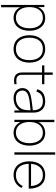

<svg xmlns="http://www.w3.org/2000/svg" viewBox="1254 -2060 1056 3605"><g transform="rotate(90 1782.5 -258.0)"><path d="M321.9 -578.1C221.9 -578.1 152.1 -528.1 113.5 -447.9V-562.5H72.9V250H116.7V-110.4C155.2 -33.3 221.9 15.6 313.5 15.6C472.9 15.6 558.3 -113.5 558.3 -282.3C558.3 -447.9 472.9 -578.1 321.9 -578.1ZM313.5 -28.1C181.2 -28.1 113.5 -137.5 113.5 -282.3C113.5 -429.2 182.3 -534.4 313.5 -534.4C447.9 -534.4 511.5 -426 511.5 -282.3C511.5 -137.5 443.8 -28.1 313.5 -28.1Z M899 15.6C1064.6 15.6 1156.2 -104.2 1156.2 -282.3C1156.2 -456.3 1066.7 -578.1 899 -578.1C735.4 -578.1 641.7 -459.4 641.7 -282.3C641.7 -107.3 732.3 15.6 899 15.6ZM1109.4 -282.3C1109.4 -131.2 1040.6 -28.1 899 -28.1C760.4 -28.1 688.5 -129.2 688.5 -282.3C688.5 -430.2 756.2 -534.4 899 -534.4C1039.6 -534.4 1109.4 -435.4 1109.4 -282.3Z M1384.4 -518.8H1561.5V-562.5H1384.4V-718.8H1340.6V-562.5H1208.3V-518.8H1340.6V-186.5C1340.6 -137.5 1339.6 -102.1 1356.2 -65.6C1376 -22.9 1413.5 -1 1462.5 5.2C1495.8 9.4 1528.1 7.3 1561.5 0V-41.7C1533.3 -35.4 1499 -34.4 1467.7 -37.5C1435.4 -40.6 1407.3 -57.3 1395.8 -85.4C1381.2 -111.5 1384.4 -137.5 1384.4 -186.5Z M2094.8 0V-352.1C2094.8 -381.2 2092.7 -407.3 2085.4 -434.4C2060.4 -525 1991.7 -578.1 1887.5 -578.1C1767.7 -578.1 1679.2 -531.2 1656.3 -428.1L1702.1 -413.5C1725 -502.1 1791.7 -534.4 1884.4 -534.4C1994.8 -534.4 2051 -466.7 2051 -345.8C1944.8 -332.3 1857.3 -325 1776 -306.2C1674 -282.3 1634.4 -221.9 1634.4 -152.1C1634.4 -47.9 1714.6 15.6 1818.8 15.6C1919.8 15.6 2007.3 -18.8 2054.2 -102.1V0ZM2026 -139.6C1988.5 -63.5 1914.6 -28.1 1819.8 -28.1C1738.5 -28.1 1680.2 -72.9 1680.2 -152.1C1680.2 -210.4 1722.9 -247.9 1790.6 -266.7C1867.7 -288.5 1951 -292.7 2051 -303.1C2051 -261.5 2050 -188.5 2026 -139.6Z M2479.2 -578.1C2382.3 -578.1 2312.5 -530.2 2274 -454.2V-750H2230.2V0H2270.8V-116.7C2308.3 -36.5 2377.1 15.6 2470.8 15.6C2630.2 15.6 2715.6 -113.5 2715.6 -282.3C2715.6 -447.9 2630.2 -578.1 2479.2 -578.1ZM2470.8 -28.1C2338.5 -28.1 2270.8 -137.5 2270.8 -282.3C2270.8 -429.2 2339.6 -534.4 2470.8 -534.4C2605.2 -534.4 2668.8 -426 2668.8 -282.3C2668.8 -137.5 2601 -28.1 2470.8 -28.1Z M2840.6 0V-765.6H2884.4V0Z M3266.7 -28.1C3132.3 -28.1 3060.4 -122.9 3056.2 -268.8H3522.9C3522.9 -453.1 3440.6 -578.1 3266.7 -578.1C3102.1 -578.1 3009.4 -458.3 3009.4 -281.2C3009.4 -107.3 3101 15.6 3266.7 15.6C3377.1 15.6 3463.5 -36.5 3509.4 -134.4L3472.9 -155.2C3431.2 -70.8 3360.4 -28.1 3266.7 -28.1ZM3266.7 -534.4C3394.8 -536.5 3462.5 -450 3474 -312.5H3057.3C3066.7 -444.8 3136.5 -536.5 3266.7 -534.4Z"/></g></svg>

Font: Manrope3 Thin
Style: Regular
Weight: 100
Width: 4
Designer: Mikhail Sharanda
Foundry: Mikhail Sharanda
Version: Version 3.000;PS 003.000;hotconv 1.0.88;makeotf.lib2.5.64775